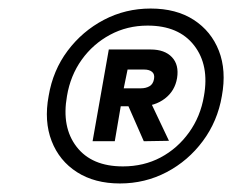

<svg xmlns="http://www.w3.org/2000/svg" viewBox="-20 -732 546 450"><path d="M261 -302Q202 -302 160.5 -328.5Q119 -355 101 -401.5Q83 -448 94 -507Q104 -567 138.5 -613Q173 -659 223.5 -685.5Q274 -712 333 -712Q393 -712 434 -685.5Q475 -659 493 -613Q511 -567 500 -507Q490 -448 455.5 -401.5Q421 -355 370.5 -328.5Q320 -302 261 -302ZM317 -401 274 -499H330L376 -402ZM268 -342Q317 -342 356.5 -363Q396 -384 423 -421.5Q450 -459 458 -507Q471 -579 435 -625.5Q399 -672 326 -672Q278 -672 238 -650.5Q198 -629 171.5 -592Q145 -555 137 -507Q124 -434 159.5 -388Q195 -342 268 -342ZM197 -401 235 -616H333Q366 -616 383 -598Q400 -580 395 -549Q390 -519 366.5 -501Q343 -483 310 -483H263L249 -401ZM270 -525H310Q322 -525 330.5 -530Q339 -535 341 -547Q343 -558 336.5 -563.5Q330 -569 318 -569H279Z"/></svg>

Font: DM Sans 12pt Medium
Style: Italic
Weight: 500
Italic angle: -10°
Version: Version 4.004;gftools[0.9.30]